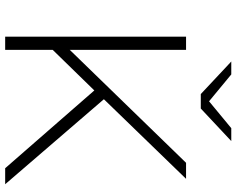

<svg xmlns="http://www.w3.org/2000/svg" viewBox="-106 -809 915 743"><g transform="rotate(90 351.5 -437.5)"><path d="M631 0 330 -345 173 -184V0H122V-700H173V-250L610 -700H672L364 -382L693 0ZM476 -875H526L400 -757H344L218 -875H268L372 -789Z"/></g></svg>

Font: Montserrat Light Alt1
Style: Light
Weight: 500
Designer: Differentunic
Foundry: Julieta Ulanovsky
Version: 0.1